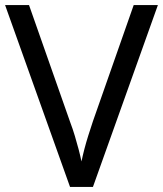

<svg xmlns="http://www.w3.org/2000/svg" viewBox="-20 -734 640 754"><path d="M600 -714 345 0H255L0 -714H94L255 -256Q266 -227 274 -200Q282 -173 288.5 -148.5Q295 -124 300 -100Q305 -124 311.5 -149Q318 -174 326.5 -201Q335 -228 345 -258L505 -714Z"/></svg>

Font: Noto Sans Hebrew
Style: Regular
Weight: 400
Designer: Monotype Design Team
Foundry: Monotype Imaging Inc.
Version: Version 2.003;January 10, 2023;FontCreator 14.0.0.2877 64-bi